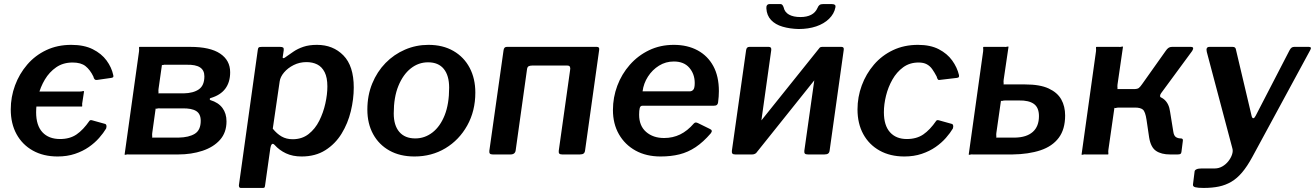

<svg xmlns="http://www.w3.org/2000/svg" viewBox="-20 -761 6479 946"><path d="M264 10Q194 10 142 -19Q90 -48 61.5 -100Q33 -152 33 -222Q33 -283 54 -340Q75 -397 114 -442.5Q153 -488 208 -514Q263 -540 331 -540Q394 -540 437 -518.5Q480 -497 505 -463Q530 -429 538 -391Q540 -384 537.5 -381Q535 -378 527 -377L457 -367Q444 -365 440 -384Q424 -417 401.5 -435Q379 -453 338 -453Q291 -453 257 -429.5Q223 -406 201 -369Q179 -332 168.5 -289.5Q158 -247 158 -208Q158 -143 189 -109.5Q220 -76 276 -76Q324 -76 357 -98.5Q390 -121 421 -166Q425 -171 435 -168L496 -151Q502 -150 504 -144Q506 -138 503 -128Q490 -106 468.5 -81.5Q447 -57 417.5 -36.5Q388 -16 349.5 -3Q311 10 264 10ZM102 -236 113 -310H372Q382 -310 387.5 -312Q393 -314 394 -310L386 -258Q384 -249 385 -242.5Q386 -236 383 -236Z M594 0 665 -508Q666 -518 665 -524Q664 -530 668 -530H918Q1015 -530 1064.5 -497Q1114 -464 1114 -405Q1114 -356 1090 -324Q1066 -292 1018 -278Q1014 -277 1013.5 -273.5Q1013 -270 1016 -268Q1056 -256 1076 -229Q1096 -202 1096 -163Q1096 -108 1064 -72Q1032 -36 977.5 -18Q923 0 858 0H616Q606 -1 600.5 1Q595 3 594 0ZM860 -83Q911 -84 940 -102Q969 -120 969 -166Q969 -200 946.5 -214Q924 -228 878 -227H769Q760 -228 754 -226Q748 -224 747 -227L730 -105Q729 -96 730 -89.5Q731 -83 728 -83ZM885 -301Q933 -302 960 -321Q987 -340 987 -385Q987 -415 965.5 -429Q944 -443 900 -442H799Q790 -443 784.5 -441Q779 -439 778 -442L761 -322Q760 -313 761 -307Q762 -301 758 -301Z M1167 165Q1160 165 1158 159Q1156 153 1158 145L1250 -514Q1251 -524 1254.5 -527Q1258 -530 1270 -530H1360Q1370 -530 1374.5 -527Q1379 -524 1378 -514L1373 -480Q1372 -474 1377 -474.5Q1382 -475 1389 -481Q1406 -493 1426.5 -507Q1447 -521 1475 -530.5Q1503 -540 1542 -540Q1621 -540 1672 -488Q1723 -436 1723 -330Q1723 -273 1708.5 -213Q1694 -153 1663 -102.5Q1632 -52 1583 -21Q1534 10 1466 10Q1422 10 1389 -5.5Q1356 -21 1333 -47Q1324 -56 1319 -50Q1314 -44 1312 -31L1286 153Q1285 161 1283 163Q1281 165 1274 165H1167ZM1422 -75Q1468 -75 1500.5 -100.5Q1533 -126 1553 -166Q1573 -206 1583 -251Q1593 -296 1593 -335Q1593 -379 1579.5 -405.5Q1566 -432 1543 -443.5Q1520 -455 1490 -455Q1456 -455 1427 -440.5Q1398 -426 1379.5 -404Q1361 -382 1358 -360L1324 -127Q1344 -102 1367.5 -88.5Q1391 -75 1422 -75Z M2022 10Q1951 10 1899 -19Q1847 -48 1818.5 -100Q1790 -152 1790 -221Q1790 -291 1814 -349.5Q1838 -408 1879.5 -450.5Q1921 -493 1975.5 -516.5Q2030 -540 2091 -540Q2162 -540 2214 -510Q2266 -480 2294 -427Q2322 -374 2322 -305Q2322 -214 2282 -142.5Q2242 -71 2174.5 -30.5Q2107 10 2022 10ZM2026 -79Q2073 -79 2111 -108.5Q2149 -138 2171 -193.5Q2193 -249 2193 -329Q2193 -389 2166.5 -421.5Q2140 -454 2089 -454Q2042 -454 2004 -424Q1966 -394 1943 -338Q1920 -282 1920 -202Q1920 -143 1947.5 -111Q1975 -79 2026 -79Z M2408 0Q2397 0 2393.5 -4.5Q2390 -9 2391 -18L2461 -513Q2463 -530 2477 -530H2921Q2935 -530 2932 -514L2863 -22Q2862 -10 2856 -5Q2850 0 2837 0H2750Q2739 0 2735.5 -4.5Q2732 -9 2733 -18L2789 -416Q2791 -426 2788 -432Q2785 -438 2775 -438H2602Q2592 -438 2585.5 -435Q2579 -432 2577 -422L2521 -22Q2519 0 2495 0Z M3235 10Q3164 10 3111.5 -19Q3059 -48 3029.5 -99.5Q3000 -151 3000 -219Q3000 -281 3021.5 -338.5Q3043 -396 3083 -441.5Q3123 -487 3178 -513.5Q3233 -540 3300 -540Q3367 -540 3417 -513Q3467 -486 3494.5 -435.5Q3522 -385 3522 -312Q3522 -299 3521 -285Q3520 -271 3518 -256Q3517 -248 3512 -244Q3507 -240 3496 -240H3145Q3135 -240 3132 -228.5Q3129 -217 3129 -196Q3129 -141 3163.5 -111Q3198 -81 3252 -81Q3295 -81 3331 -98.5Q3367 -116 3399 -153Q3404 -158 3409 -157.5Q3414 -157 3420 -154L3477 -126Q3494 -119 3482 -104Q3445 -61 3407.5 -36Q3370 -11 3328 -0.5Q3286 10 3235 10ZM3379 -311Q3389 -311 3396 -319Q3403 -327 3403 -352Q3403 -396 3376.5 -427Q3350 -458 3300 -458Q3260 -458 3227 -437.5Q3194 -417 3172.5 -383.5Q3151 -350 3146 -311Z M3780 -514 3711 -22Q3708 0 3685 0H3603Q3592 0 3588.5 -4.5Q3585 -9 3586 -18L3656 -513Q3658 -530 3672 -530H3768Q3782 -530 3780 -514ZM4137 -514 4068 -22Q4067 -10 4061 -5Q4055 0 4042 0H3961Q3949 0 3945.5 -4.5Q3942 -9 3943 -18L4013 -513Q4015 -530 4030 -530H4126Q4140 -530 4137 -514ZM4017 -524 4080 -475 3704 -5 3641 -55ZM3915 -618Q3872 -619 3836 -629.5Q3800 -640 3779 -662.5Q3758 -685 3756 -719Q3755 -729 3759 -735Q3763 -741 3773 -741H3819Q3829 -742 3833.5 -738Q3838 -734 3841 -725Q3846 -701 3867.5 -689Q3889 -677 3924 -677Q3955 -677 3976.5 -688Q3998 -699 4008 -722Q4012 -732 4018 -736.5Q4024 -741 4036 -741H4077Q4088 -741 4093 -737.5Q4098 -734 4096 -724Q4090 -693 4065 -668.5Q4040 -644 4001.5 -631Q3963 -618 3915 -618Z M4503 -540Q4564 -540 4605.5 -518.5Q4647 -497 4671.5 -463Q4696 -429 4705 -391Q4706 -384 4704 -381Q4702 -378 4693 -377L4608 -367Q4603 -366 4600 -371Q4597 -376 4595 -384Q4584 -405 4573 -420.5Q4562 -436 4546 -444.5Q4530 -453 4506 -453Q4462 -453 4430 -429.5Q4398 -406 4377 -369Q4356 -332 4345.5 -289.5Q4335 -247 4335 -208Q4335 -143 4365 -109.5Q4395 -76 4448 -76Q4496 -76 4529 -98.5Q4562 -121 4593 -166Q4597 -171 4607 -168L4668 -151Q4674 -150 4676 -144Q4678 -138 4675 -128Q4662 -106 4640.5 -81.5Q4619 -57 4589.5 -36.5Q4560 -16 4521.5 -3Q4483 10 4436 10Q4366 10 4314 -19Q4262 -48 4233.5 -100Q4205 -152 4205 -222Q4205 -283 4226 -340Q4247 -397 4286 -442.5Q4325 -488 4380 -514Q4435 -540 4503 -540Z M4753 0 4824 -508Q4825 -518 4824 -524Q4823 -530 4827 -530H4927Q4937 -529 4942.5 -531Q4948 -533 4949 -530L4925 -367Q4924 -358 4925 -351.5Q4926 -345 4923 -345H5031Q5104 -345 5147 -325Q5190 -305 5209 -271Q5228 -237 5228 -192Q5228 -124 5196.5 -82Q5165 -40 5106.5 -20.5Q5048 -1 4968 0H4775Q4765 -1 4759.5 1Q4754 3 4753 0ZM4887 -83H4981Q5038 -84 5068.5 -111Q5099 -138 5099 -189Q5099 -231 5074 -249Q5049 -267 5000 -266H4933Q4924 -266 4918.5 -264Q4913 -262 4912 -266L4889 -105Q4888 -96 4889 -89.5Q4890 -83 4887 -83Z M5309 0 5380 -508Q5381 -518 5380 -524Q5379 -530 5383 -530H5491Q5501 -529 5506.5 -531Q5512 -533 5513 -530L5486 -344Q5485 -335 5486 -328.5Q5487 -322 5484 -322H5596L5642 -294Q5693 -291 5716.5 -270.5Q5740 -250 5745 -211L5761 -112Q5764 -92 5774 -85.5Q5784 -79 5798 -79Q5810 -79 5808 -67L5801 -12Q5800 -5 5796 -2.5Q5792 0 5782 0H5745Q5702 0 5676 -17.5Q5650 -35 5642 -83L5629 -171Q5623 -211 5611 -221Q5599 -231 5572 -231H5493Q5484 -231 5478 -229Q5472 -227 5471 -231L5441 -22Q5440 -13 5441 -6.5Q5442 0 5439 0H5331Q5321 -1 5315.5 1Q5310 3 5309 0ZM5566 -270 5565 -322Q5584 -322 5591 -327.5Q5598 -333 5607 -346L5724 -511Q5730 -520 5737 -525Q5744 -530 5754 -530H5847Q5857 -530 5858.5 -525Q5860 -520 5854 -510L5701 -302Q5690 -286 5702 -279Z M5910 165Q5882 165 5869 161.5Q5856 158 5858 147L5866 83Q5867 77 5875.5 73Q5884 69 5901 69H5965Q5985 69 6002.5 59Q6020 49 6032.5 33Q6045 17 6050.5 0Q6056 -17 6052 -30L5926 -505Q5920 -530 5939 -530H6053Q6067 -530 6069 -519L6147 -189Q6150 -178 6155.5 -178.5Q6161 -179 6167 -191L6333 -512Q6338 -522 6343.5 -526Q6349 -530 6356 -530H6429Q6445 -530 6435 -513L6150 13Q6125 59 6100 88.5Q6075 118 6047 134.5Q6019 151 5986 158Q5953 165 5910 165Z"/></svg>

Font: Libre Franklin SemiBold
Style: Italic
Weight: 600
Italic angle: -8°
Designer: Pablo Impallari, Rodrigo Fuenzalida, Nhung Nguyen
Foundry: Impallari Type
Version: Version 3.000